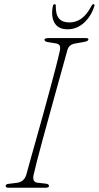

<svg xmlns="http://www.w3.org/2000/svg" viewBox="-20 -878 462 898"><path d="M137.5 -61.5Q129.5 -27 154.5 -23.5L194.5 -19Q209.5 -17 209 -8Q209 -3.5 204.2 -1.8Q199.5 0 193.5 0H20Q6.5 0 6.5 -8Q5.5 -17 22.5 -18.5L59.5 -23Q92 -27 103 -60.5Q109 -83.5 121.2 -127Q133.5 -170.5 149.2 -226.5Q165 -282.5 181.8 -343Q198.5 -403.5 214 -461.2Q229.5 -519 241.8 -566.2Q254 -613.5 260 -641.5Q263 -656.5 259.2 -664.5Q255.5 -672.5 241.5 -675L204.5 -681Q188 -683.5 188 -692.5Q188 -700 209.5 -700H381Q393.5 -700 393.5 -694Q393.5 -685.5 374 -682L331.5 -674.5Q303 -670 295.5 -645Q287.5 -615.5 274 -567.2Q260.5 -519 244.2 -460.2Q228 -401.5 211.2 -340.5Q194.5 -279.5 179.2 -223.8Q164 -168 153 -125.2Q142 -82.5 137.5 -61.5ZM304.5 -773Q335.5 -773 361.2 -791.5Q387 -810 408 -851Q412 -858.5 417 -858.5Q423.5 -858.5 421.5 -850Q406.5 -802 373 -771.5Q339.5 -741 296 -741Q252 -741 234.8 -771.5Q217.5 -802 227.5 -850.5Q229.5 -858.5 235.5 -858.5Q241 -858.5 241 -851Q240 -810 256 -791.5Q272 -773 304.5 -773Z"/></svg>

Font: Fraunces 72pt S050 Thin
Style: Italic
Weight: 100
Italic angle: -16°
Version: Version 1.000; ttfautohint (v1.8.3)